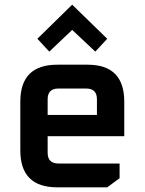

<svg xmlns="http://www.w3.org/2000/svg" viewBox="-20 -802 619 822"><path d="M67 -158V-367Q67 -525 225 -525H355Q512 -525 512 -367V-219H184V-148Q184 -102 230 -102H492V-39L439 0H225Q67 0 67 -158ZM184 -310H395V-377Q395 -423 349 -423H230Q184 -423 184 -377ZM140 -636 289 -782 439 -636 388 -581 289 -674 191 -581Z"/></svg>

Font: Oxanium ExtraLight SemiBold
Style: Regular
Weight: 600
Version: Version 2.000